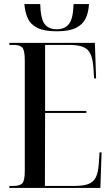

<svg xmlns="http://www.w3.org/2000/svg" viewBox="-20 -925 548 945"><path d="M260 -771Q198 -771 164.5 -787.5Q131 -804 117 -834.5Q103 -865 100 -905H178Q180 -833 199.5 -807Q219 -781 259 -781Q299 -781 319.5 -807Q340 -833 342 -905H418Q416 -865 402 -835Q388 -805 354.5 -788Q321 -771 260 -771ZM26 0V-10H48Q77 -10 89.5 -22.5Q102 -35 102 -84V-628Q102 -678 89.5 -691Q77 -704 48 -704H26V-714H447L453 -539H443L440 -589Q437 -634 425.5 -659Q414 -684 389 -694Q364 -704 320 -704H202V-379H405V-369H202L201 -10H348Q391 -10 415.5 -19.5Q440 -29 451.5 -52Q463 -75 466 -116L470 -175H480L474 0Z"/></svg>

Font: Noto Serif Display ExtraCondensed Medium
Style: Regular
Weight: 500
Width: 2
Designer: Monotype Design Team
Foundry: Monotype Imaging Inc.
Version: Version 2.009